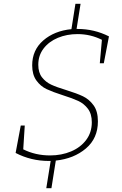

<svg xmlns="http://www.w3.org/2000/svg" viewBox="-20 -845 643 1008"><path d="M552 -654 525 -513H504L515 -636Q455 -666 387 -666Q331 -666 284 -646.5Q237 -627 209 -590.5Q181 -554 181 -505Q181 -464 200.5 -439Q220 -414 249 -400.5Q278 -387 328 -372Q383 -355 415.5 -339.5Q448 -324 471 -292.5Q494 -261 494 -208Q494 -119 431 -65.5Q368 -12 273 -2L250 143H223L246 0H236Q143 0 62 -42L89 -186H110L102 -61Q166 -29 243 -29Q303 -29 353 -50Q403 -71 432.5 -110.5Q462 -150 462 -203Q462 -247 441.5 -274Q421 -301 391 -315Q361 -329 310 -345Q257 -362 225 -377Q193 -392 171 -422.5Q149 -453 149 -502Q149 -582 207 -632.5Q265 -683 355 -692L376 -825H403L382 -693H387Q475 -693 552 -654Z"/></svg>

Font: Bitter Pro ExtraLight
Style: Italic
Weight: 275
Italic angle: -9°
Designer: Sol Matas, and Bitter project Authors
Foundry: Sol Matas
Version: Version 1.010